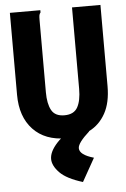

<svg xmlns="http://www.w3.org/2000/svg" viewBox="-58 -665 616 942"><g transform="rotate(-5 250.0 -194.0)"><path d="M249 14Q145 14 86 -48.5Q27 -111 27 -220V-623H177V-612Q172 -606 170.5 -599Q169 -592 169 -575V-219Q169 -163 186.5 -131Q204 -99 250 -99Q297 -99 315 -131.5Q333 -164 333 -222V-623H473V-223Q473 -142 444 -89.5Q415 -37 364.5 -11.5Q314 14 249 14ZM376 121 312 235Q233 211 199.5 176.5Q166 142 166 109Q166 73 204 31.5Q242 -10 315 -44L364 -10Q306 42 306 68Q306 101 376 121Z"/></g></svg>

Font: Inconsolata Black
Style: Regular
Weight: 900
Monospace: yes
Designer: Raph Levien, Cyreal, Brenton Simpson
Foundry: Raph Levien, Cyreal, Google
Version: Version 3.001; ttfautohint (v1.8.2.53-6de2)